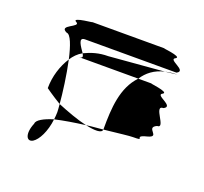

<svg xmlns="http://www.w3.org/2000/svg" viewBox="-86 -757 675 636"><g transform="rotate(20 252.0 -438.5)"><path d="M70 -596C33 -613 110 -628 88 -640C63 -652 158 -658 135 -658H394C374 -658 460 -652 438 -640C413 -628 490 -613 457 -596H135C109 -596 131 -568 143 -550C127 -541 116 -529 107 -515C97 -560 84 -596 70 -596ZM72 -276C55 -236 67 -210 88 -222C106 -233 124 -268 129 -312C96 -302 72 -289 72 -276ZM74 -402C74 -402 99 -384 129 -366C126 -403 118 -465 107 -515C87 -484 74 -444 74 -402ZM129 -312C130 -320 131 -329 131 -338C131 -344 130 -354 129 -366C163 -352 203 -337 235 -330C196 -325 159 -319 129 -312ZM135 -534H345C361 -559 385 -578 420 -586L226 -570C194 -570 168 -562 143 -550C148 -541 151 -534 135 -534ZM235 -330C267 -323 293 -322 294 -336C276 -334 255 -333 235 -330ZM294 -336V-338C294 -412 298 -485 345 -534H394C374 -534 460 -527 438 -515C413 -503 490 -488 457 -471C420 -471 490 -408 457 -408C420 -391 484 -376 438 -364C389 -352 445 -346 394 -346C382 -346 350 -342 294 -336ZM420 -586C433 -589 446 -591 462 -591C462 -591 420 -586 420 -586Z"/></g></svg>

Font: bitstorm
Style: suext
Weight: 400
Version: Version 0.2